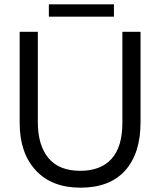

<svg xmlns="http://www.w3.org/2000/svg" viewBox="-20 -853 742 888"><path d="M352 15Q488 15 559 -64.5Q630 -144 630 -287V-706H546V-285Q546 -174 496 -118.5Q446 -63 351 -63Q253 -63 204 -122Q155 -181 155 -288V-706H71V-284Q71 -146 145 -65.5Q219 15 352 15ZM507 -833H206V-776H507Z"/></svg>

Font: Geom Light
Style: Regular
Weight: 300
Version: Version 1.102